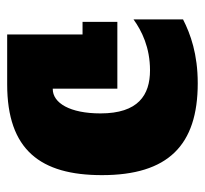

<svg xmlns="http://www.w3.org/2000/svg" viewBox="-38 -533 571 535"><g transform="rotate(90 247.5 -265.5)"><path d="M76 0H215C398 0 468 -93 468 -264C468 -448 385 -531 212 -531C131 -531 75 -511 34 -490V-352C66 -375 112 -398 176 -398C245 -398 296 -365 296 -260C296 -175 267 -127 228 -127H227V-307H41V-210H76Z"/></g></svg>

Font: Noto Sans Thai UI Cond Blk
Style: Regular
Weight: 900
Width: 3
Designer: Monotype Design Team
Foundry: Monotype Imaging Inc.
Version: Version 2.000